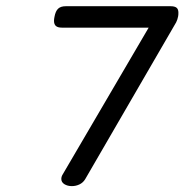

<svg xmlns="http://www.w3.org/2000/svg" viewBox="-20 -600 640 630"><path d="M565.4 -558.1Q565.4 -550.8 564.5 -546.4Q562.5 -535.6 558.1 -526.9L259.3 -11.7Q252.4 -0.5 240.7 5.1Q229 10.7 215.8 10.7Q201.7 10.7 191.4 4.4Q181.2 -2 181.2 -12.7Q181.2 -20.5 185.5 -27.3L467.8 -509.3H183.1Q169.9 -509.3 163.6 -514.6Q157.2 -520 157.2 -531.7Q157.2 -537.1 158.7 -544.4Q162.1 -563.5 170.7 -571.5Q179.2 -579.6 195.8 -579.6H539.6Q553.2 -579.6 559.3 -574.7Q565.4 -569.8 565.4 -558.1Z"/></svg>

Font: Courier Prime Sans
Style: Italic
Weight: 400
Italic angle: -10°
Designer: Alan Dague-Greene
Foundry: Quote-Unquote Apps
Version: Version 3.020